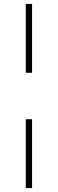

<svg xmlns="http://www.w3.org/2000/svg" viewBox="-20 -762 294 976"><path d="M111 -392H143V-742H111ZM111 194H143V-156H111Z"/></svg>

Font: Chess Sans ExtraLight
Style: Regular
Weight: 275
Designer: Wolf Bōese
Foundry: Wolf Bōese
Version: Version 7.223;Glyphs 3.3 (3306)